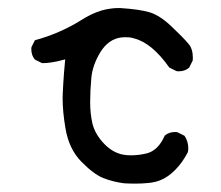

<svg xmlns="http://www.w3.org/2000/svg" viewBox="-20 -451 540 470"><path d="M133.3 -210.9Q133.3 -177.7 140.1 -137.7Q148.4 -86.9 178.7 -55.7Q209.5 -24.4 232.2 -15.4Q254.9 -6.3 282.7 -2.4Q295.9 -1.5 311.8 -1.5Q327.6 -1.5 344.5 -3.2Q361.3 -4.9 374.5 -10.7Q392.1 -18.1 409.4 -35.6Q426.8 -53.2 439.9 -78.6Q440.9 -83.5 440.9 -87.9Q440.9 -105 431.6 -118.7L414.1 -127.4Q411.6 -127.9 409.2 -127.9Q393.6 -127.9 383.3 -119.1Q367.2 -82 337.9 -75.2Q318.8 -70.8 300.8 -70.8Q281.2 -70.8 268.1 -76.2Q245.1 -85 225.1 -110.4Q211.4 -128.4 206.5 -147.5Q200.7 -172.4 200.7 -200.9Q200.7 -229.5 203.6 -260.5Q206.5 -291.5 225.6 -323.2Q245.6 -355.5 277.3 -359.4Q282.2 -359.9 286.1 -359.9Q290 -359.9 295.4 -359.6Q300.8 -359.4 308.6 -356.9Q352.1 -345.7 394.5 -285.6L412.1 -276.9Q414.6 -276.4 417 -276.4Q432.6 -276.4 442.9 -285.2L451.7 -302.7Q452.1 -306.2 452.1 -309.1Q452.1 -331.5 441.4 -343.8Q428.2 -359.4 399.9 -386.2Q371.6 -413.1 346.9 -420.7Q322.3 -428.2 275.4 -431.2Q272 -431.2 266.1 -431.2Q260.3 -431.2 250.5 -429.9Q240.7 -428.7 228.5 -425.3Q204.1 -418 178.2 -401.4Q125.5 -368.7 65.4 -352.5L57.1 -335.9Q56.6 -333.5 56.6 -331.1Q56.6 -315.4 65.4 -305.2L83 -296.4Q105.5 -296.4 133.8 -304.2L139.6 -305.7Q136.2 -270 134.8 -245.1Q133.3 -220.2 133.3 -210.9Z"/></svg>

Font: Bakudai
Style: Light
Weight: 300
Version: Version 1.48